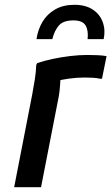

<svg xmlns="http://www.w3.org/2000/svg" viewBox="-20 -780 464 800"><path d="M114 -385Q120 -417 125 -448.5Q130 -480 131 -509L135 -517Q164 -527 199.5 -534.5Q235 -542 272.5 -546.5Q310 -551 343 -551Q365 -551 387.5 -550Q410 -549 424 -546L405 -452H397Q384 -455 367 -456Q350 -457 334 -457Q300 -457 267.5 -452.5Q235 -448 211 -441L233 -471Q232 -452 230.5 -427.5Q229 -403 225 -379L151 0H39ZM290 -760Q336 -760 366 -740.5Q396 -721 408 -688Q420 -655 412 -617H345Q349 -653 336.5 -674Q324 -695 286 -695Q244 -695 225.5 -674Q207 -653 198 -617H132Q138 -657 157 -689Q176 -721 209.5 -740.5Q243 -760 290 -760Z"/></svg>

Font: Kufam Medium
Style: Italic
Weight: 500
Italic angle: -11°
Designer: Artur Schmal
Foundry: Original Type
Version: Version 1.301; ttfautohint (v1.8.3)